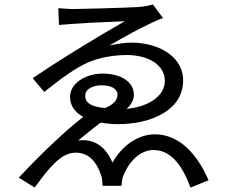

<svg xmlns="http://www.w3.org/2000/svg" viewBox="-20 -798 1040 869"><path d="M924 18C873 -100 792 -190 681 -190C601 -190 530 -135 489 -62C459 -133 407 -172 334 -162C362 -185 400 -217 436 -243C460 -239 485 -236 512 -236C671 -236 809 -303 809 -434C809 -538 705 -604 577 -605C544 -605 511 -600 475 -592C501 -608 533 -625 564 -642L574 -648C631 -678 688 -707 718 -716L672 -778C661 -774 632 -768 604 -766C555 -763 342 -757 313 -757C293 -757 260 -760 244 -761L247 -685C275 -688 325 -691 376 -694L388 -695C456 -698 525 -701 545 -702C494 -673 424 -632 354 -589L340 -580C338 -579 337 -578 335 -577L321 -569L312 -563L302 -557C236 -516 173 -475 128 -444L180 -382C260 -445 322 -491 378 -515C430 -538 497 -549 553 -549C651 -549 726 -505 726 -432C726 -362 651 -315 553 -305C573 -324 586 -345 586 -369C586 -426 529 -465 444 -465C372 -465 297 -424 297 -359C297 -321 318 -290 357 -269C310 -233 254 -183 200 -131L192 -124C191 -122 190 -121 188 -120L181 -113C175 -106 168 -100 162 -94L155 -87C123 -55 92 -23 65 6L137 51C195 -28 252 -107 322 -107C379 -107 417 -70 439 0C443 13 444 29 444 43H530C531 32 532 14 537 1C563 -68 615 -119 675 -119C746 -119 801 -62 842 51L924 18ZM366 -365C366 -399 407 -412 440 -412C482 -412 512 -397 512 -369C512 -345 492 -324 456 -309C392 -315 369 -332 366 -358V-364V-365Z"/></svg>

Font: Glow Sans SC Normal Book
Style: Regular
Weight: 500
Designer: Ryoko NISHIZUKA (kana, bopomofo & ideographs); Paul D. Hunt (Latin, Greek & Cyrillic); Sandoll Communications, Soo-young
Version: Version 0.93